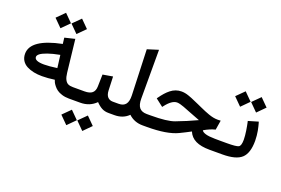

<svg xmlns="http://www.w3.org/2000/svg" viewBox="-118 -1091 2495 1704"><g transform="rotate(20 1129.5 -238.5)"><path d="M557.1 0H538.6Q502.4 0 472.4 -9.5Q442.4 -19 424.6 -32Q406.7 -44.9 393.1 -62.3Q379.4 -79.6 373.8 -91.3Q368.2 -103 364.7 -114.3Q301.3 -105 246.1 -105Q204.1 -105 168 -112.3Q131.8 -119.6 101.8 -135.3Q71.8 -150.9 54.7 -178Q37.6 -205.1 37.6 -241.7Q37.6 -379.4 322.8 -437L316.9 -485.8L315.9 -494.1L324.2 -496.1L400.9 -514.6L411.6 -517.6L413.1 -506.3L446.3 -210.9Q450.7 -169.9 462.6 -147Q474.6 -124 492.4 -115.7Q510.3 -107.4 539.1 -107.4H557.1Q560.5 -107.4 563.2 -92.5Q565.9 -77.6 565.9 -62.5V-45.9Q565.9 -30.3 563.2 -15.1Q560.5 0 557.1 0ZM350.6 -219.2 335.4 -338.4Q267.6 -325.7 222.2 -309.6Q176.8 -293.5 157.2 -278.3Q137.7 -263.2 137.7 -248Q137.7 -208.5 228.5 -208.5Q275.9 -208.5 350.6 -219.2ZM409.2 -704.1 476.6 -636.7 479.5 -633.8 476.6 -631.3 409.2 -563.5 406.2 -561 403.8 -563.5 335.9 -631.3 333.5 -633.8 335.9 -636.7 403.8 -704.1 406.2 -707ZM258.3 -704.1 325.7 -636.7 328.6 -633.8 325.7 -631.3 258.3 -563.5 255.4 -561 252.9 -563.5 185.1 -631.3 182.6 -633.8 185.1 -636.7 252.9 -704.1 255.4 -707Z M752 86.4 819.3 153.8 822.3 156.7 819.3 159.2 752 227.1 749 229.5 746.6 227.1 678.7 159.2 676.3 156.7 678.7 153.8 746.6 86.4 749 83.5ZM601.1 86.4 668.5 153.8 671.4 156.7 668.5 159.2 601.1 227.1 598.1 229.5 595.7 227.1 527.8 159.2 525.4 156.7 527.8 153.8 595.7 86.4 598.1 83.5ZM929.7 0H913.6Q877.4 0 849.9 -14.4Q822.3 -28.8 793.5 -59.1Q734.9 0 646 0H551.8Q533.2 0 533.2 -45.9V-62.5Q533.2 -107.4 551.8 -107.4H647.9Q696.8 -107.4 720 -127.4Q743.2 -147.5 744.1 -189L746.6 -293.9V-302.2L754.9 -303.7L830.1 -316.4L840.8 -318.4L841.3 -307.1L845.7 -189.5Q847.2 -147.9 865.5 -127.7Q883.8 -107.4 915 -107.4H929.7Q933.1 -107.4 935.8 -92.5Q938.5 -77.6 938.5 -62.5V-45.9Q938.5 -30.3 935.8 -15.1Q933.1 0 929.7 0Z M1241.7 0H1235.8Q1155.8 0 1101.6 -51.3Q1049.8 0 969.2 0H924.8Q906.2 0 906.2 -45.9V-62.5Q906.2 -107.4 924.8 -107.4H970.2Q1015.1 -107.4 1035.9 -134.3Q1056.6 -161.1 1054.7 -217.8L1039.1 -647.9L1046.4 -649.9L1130.4 -676.3L1143.1 -680.2V-667V-218.8Q1143.1 -161.1 1165.5 -134.3Q1188 -107.4 1235.4 -107.4H1241.7Q1245.1 -107.4 1247.8 -92.5Q1250.5 -77.6 1250.5 -62.5V-45.9Q1250.5 -30.3 1247.8 -15.1Q1245.1 0 1241.7 0Z M1936.5 0H1867.2Q1785.6 0 1735.8 -24.4Q1686 -48.8 1665.5 -99.1Q1619.6 -74.2 1564 -47.4Q1465.3 0 1276.9 0H1236.3Q1217.8 0 1217.8 -45.9V-62.5Q1217.8 -107.4 1236.3 -107.4H1272.5Q1427.7 -107.4 1494.6 -132.8Q1590.3 -168.5 1689 -214.8Q1668.9 -222.2 1583.5 -255.4Q1536.1 -273.9 1520.8 -279.8Q1505.4 -285.6 1486.6 -290.8Q1467.8 -295.9 1454.6 -295.9Q1405.3 -295.9 1348.6 -221.2L1342.8 -213.4L1335 -219.2L1278.8 -262.7L1271.5 -268.6L1276.9 -276.4Q1297.9 -305.7 1316.4 -326.7Q1335 -347.7 1357.4 -365.5Q1379.9 -383.3 1405 -392.3Q1430.2 -401.4 1458 -401.4Q1474.6 -401.4 1491.2 -398.4Q1507.8 -395.5 1527.1 -388.7Q1546.4 -381.8 1559.3 -376.7Q1572.3 -371.6 1596.4 -360.6Q1620.6 -349.6 1631.8 -345.2Q1643.6 -339.8 1671.4 -327.4Q1699.2 -314.9 1716.1 -307.9Q1732.9 -300.8 1757.1 -292.2Q1781.2 -283.7 1802.5 -279.5Q1823.7 -275.4 1843.3 -275.4Q1851.6 -275.4 1860.4 -275.9L1872.6 -276.4L1870.6 -264.6L1858.9 -192.9L1857.9 -186.5L1851.6 -185.1Q1830.6 -179.7 1804.7 -168.7Q1778.8 -157.7 1752.9 -142.1Q1759.8 -127 1790.3 -117.7Q1820.8 -108.4 1878.4 -107.9L1936.5 -107.4Q1939.9 -107.4 1942.6 -92.5Q1945.3 -77.6 1945.3 -62.5V-45.9Q1945.3 -30.3 1942.6 -15.1Q1939.9 0 1936.5 0Z M1931.2 -107.4H1991.2Q2080.6 -107.4 2101.8 -118.7Q2123 -129.9 2123 -187.5Q2123 -204.1 2120.8 -226.8Q2118.7 -249.5 2115.5 -269.8Q2112.3 -290 2109.1 -308.1Q2106 -326.2 2103.5 -336.9L2101.1 -347.7L2099.1 -356.4L2107.9 -358.9L2183.6 -381.3L2192.9 -384.3L2195.8 -375Q2196.8 -371.6 2198.5 -365.7Q2200.2 -359.9 2204.6 -341.8Q2209 -323.7 2212.4 -305.4Q2215.8 -287.1 2218.5 -261.5Q2221.2 -235.8 2221.2 -212.4Q2221.2 -95.7 2168.9 -47.9Q2116.7 0 1989.3 0H1931.2Q1912.6 0 1912.6 -45.9V-62.5Q1912.6 -107.4 1931.2 -107.4ZM2145.5 -594.7 2212.9 -527.3 2215.8 -524.4 2212.9 -522 2145.5 -454.1 2142.6 -451.7 2140.1 -454.1 2072.3 -522 2069.8 -524.4 2072.3 -527.3 2140.1 -594.7 2142.6 -597.7ZM1994.6 -594.7 2062 -527.3 2064.9 -524.4 2062 -522 1994.6 -454.1 1991.7 -451.7 1989.3 -454.1 1921.4 -522 1918.9 -524.4 1921.4 -527.3 1989.3 -594.7 1991.7 -597.7Z"/></g></svg>

Font: Samim FD-WOL
Style: Medium-FD-WOL
Weight: 500
Foundry: DejaVu fonts team - Redesigned by Saber Rastikerdar
Version: Version 4.0.0